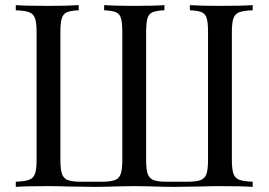

<svg xmlns="http://www.w3.org/2000/svg" viewBox="-20 -728 1047 748"><path d="M883.3 -602.1V-106Q883.3 -68.4 889.4 -51.3Q895.5 -34.2 911.9 -27.8Q928.2 -21.5 964.4 -20V0Q922.9 -2.9 836.4 -2.9Q801.8 -2.9 762.2 -1.5Q668.5 0 658.7 0Q619.1 0 561.5 -2Q518.6 -2.9 504.4 -2.9Q490.2 -2.9 445.3 -2Q386.7 0 346.7 0Q335 0 241.2 -1.5Q203.1 -2.9 169.4 -2.9Q83.5 -2.9 41.5 0V-20Q77.6 -21.5 94 -27.8Q110.4 -34.2 116.5 -51.3Q122.6 -68.4 122.6 -106V-602.1Q122.6 -639.6 116.5 -656.7Q110.4 -673.8 94 -680.2Q77.6 -686.5 41.5 -688V-708Q83 -705.1 169.4 -705.1Q242.7 -705.1 286.6 -708V-688Q254.9 -686.5 240.5 -680.2Q226.1 -673.8 220.7 -656.7Q215.3 -639.6 215.3 -602.1V-106Q215.3 -68.4 221.4 -50.5Q227.5 -32.7 244.4 -26.4Q261.2 -20 296.4 -20H375.5Q410.6 -20 427.5 -26.4Q444.3 -32.7 450.4 -50.5Q456.5 -68.4 456.5 -106V-602.1Q456.5 -639.6 451.4 -656.7Q446.3 -673.8 432.1 -680.2Q418 -686.5 385.7 -688V-708Q429.2 -705.1 502.4 -705.1Q582 -705.1 620.6 -708V-688Q588.4 -686.5 574 -680.2Q559.6 -673.8 554.4 -656.7Q549.3 -639.6 549.3 -602.1V-106Q549.3 -68.4 555.4 -50.5Q561.5 -32.7 578.4 -26.4Q595.2 -20 630.4 -20H709.5Q744.6 -20 761.5 -26.4Q778.3 -32.7 784.4 -50.5Q790.5 -68.4 790.5 -106V-602.1Q790.5 -639.6 785.4 -656.7Q780.3 -673.8 766.1 -680.2Q752 -686.5 719.7 -688V-708Q763.2 -705.1 836.4 -705.1Q922.9 -705.1 964.4 -708V-688Q928.2 -686.5 911.9 -680.2Q895.5 -673.8 889.4 -656.7Q883.3 -639.6 883.3 -602.1Z"/></svg>

Font: Playfair Display SC
Style: Regular
Weight: 400
Designer: Claus Eggers Sørensen
Foundry: Claus Eggers Sørensen
Version: Version 1.004;PS 001.004;hotconv 1.0.70;makeotf.lib2.5.58329